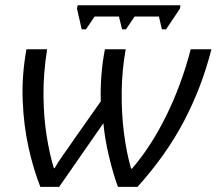

<svg xmlns="http://www.w3.org/2000/svg" viewBox="-20 -728 844 748"><path d="M137.2 0Q110.4 -67.4 91.3 -153.1Q72.3 -238.8 68.4 -336.2Q64.5 -433.6 83 -536.1H163.6Q148.4 -440.9 149.4 -354.5Q150.4 -268.1 162.1 -196.3Q173.8 -124.5 189.9 -72.8H192.9Q207 -98.1 226.8 -125.5Q246.6 -152.8 264.6 -179.7L372.6 -333Q369.6 -436 388.7 -536.1H469.7Q455.1 -454.6 454.1 -370.1Q453.1 -285.6 463.1 -208.5Q473.1 -131.3 490.7 -70.8H494.1Q568.4 -156.7 627.7 -277.1Q687 -397.5 723.1 -536.1H803.7Q766.6 -389.6 697.3 -257.1Q627.9 -124.5 515.6 0H439.5Q420.4 -52.2 404.3 -119.9Q388.2 -187.5 382.8 -248L210.4 0ZM298.3 -613.8 279.8 -694.8 282.7 -707.5H683.1L681.2 -694.8L627 -613.8H610.8L599.1 -663.6H504.4L470.7 -613.8H455.6L443.4 -663.6H348.6L314.9 -613.8Z"/></svg>

Font: Open Sans
Style: Italic
Weight: 400
Italic angle: -12°
Designer: Monotype Design Team
Foundry: Monotype Imaging Inc.
Version: Version 3.000; ttfautohint (v1.8.4)